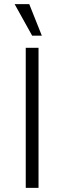

<svg xmlns="http://www.w3.org/2000/svg" viewBox="-20 -912 312 932"><path d="M51 -892H122L183 -739H136ZM105 0V-680H167V0Z"/></svg>

Font: Palanquin Light
Style: Regular
Weight: 300
Designer: Pria Ravichandran
Version: Version 1.0.4